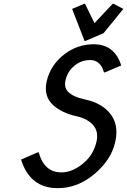

<svg xmlns="http://www.w3.org/2000/svg" viewBox="-20 -980 669 1010"><path d="M90.8 -140.6Q90.8 -140.6 178.7 -178.7H183.6Q212.4 -73.2 303.2 -73.2Q366.2 -73.2 427.7 -129.4Q471.7 -169.4 487.3 -233.4Q491.2 -249.5 491.2 -263.7Q491.2 -293.5 475.1 -315.4Q446.3 -354.5 380.4 -369.1Q308.1 -385.3 263.2 -423.8Q221.2 -460 221.2 -514.6Q221.2 -532.2 225.6 -552.7Q246.6 -641.1 322.3 -697.3Q389.2 -747.1 473.1 -747.1Q582.5 -747.1 617.7 -635.7L531.7 -599.1H526.9Q509.3 -664.1 454.1 -664.1Q407.7 -664.1 371.6 -634.3Q335.9 -605 325.2 -560.1Q322.3 -547.9 322.3 -537.6Q322.3 -513.7 336.9 -498.5Q363.3 -470.2 428.2 -456.5Q516.1 -438 561 -380.4Q592.3 -340.3 592.3 -285.2Q592.3 -258.8 585.4 -230.5Q564.9 -139.2 476.6 -64.5Q388.7 9.8 283.7 9.8Q137.7 9.8 90.8 -140.6ZM424.8 -764.6 359.4 -933.1 422.4 -960H427.2L477.1 -858.4L572.8 -960H577.6L628.9 -933.1L524.9 -805.7L429.7 -764.6Z"/></svg>

Font: Nova Script
Style: Regular
Weight: 400
Italic angle: -13°
Version: Version 2.001